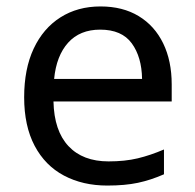

<svg xmlns="http://www.w3.org/2000/svg" viewBox="-20 -566 604 596"><path d="M292 -546Q361 -546 410.5 -516Q460 -486 486.5 -431.5Q513 -377 513 -304V-251H146Q148 -160 192.5 -112.5Q237 -65 317 -65Q368 -65 407.5 -74.5Q447 -84 489 -102V-25Q448 -7 408 1.5Q368 10 313 10Q237 10 178.5 -21Q120 -52 87.5 -113.5Q55 -175 55 -264Q55 -352 84.5 -415Q114 -478 167.5 -512Q221 -546 292 -546ZM291 -474Q228 -474 191.5 -433.5Q155 -393 148 -321H421Q420 -389 389 -431.5Q358 -474 291 -474Z"/></svg>

Font: Noto Sans Old South Arabian
Style: Regular
Weight: 400
Designer: Monotype Design Team
Foundry: Monotype Imaging Inc.
Version: Version 2.001; ttfautohint (v1.8.4.7-5d5b)